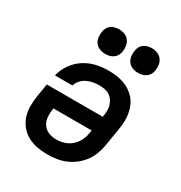

<svg xmlns="http://www.w3.org/2000/svg" viewBox="-178 -881 956 1015"><g transform="rotate(30 300.0 -373.5)"><path d="M254 8Q223 8 192 2Q161 -4 135 -18.5Q109 -33 90 -56Q71 -79 61.5 -108Q52 -137 52 -168.5Q52 -200 57 -232L70 -311H412V-313Q415 -330 415.5 -347Q416 -364 412 -379Q408 -394 399.5 -407.5Q391 -421 378 -430Q365 -439 348.5 -442.5Q332 -446 316 -446Q297 -446 278 -443Q259 -440 241 -431.5Q223 -423 209 -408Q195 -393 190 -374H83Q92 -412 115 -445Q138 -478 171 -499.5Q204 -521 241.5 -529.5Q279 -538 316 -538Q340 -538 363.5 -535Q387 -532 409 -524.5Q431 -517 450 -504.5Q469 -492 483.5 -475Q498 -458 507 -437Q516 -416 520 -393Q524 -370 523 -346Q522 -322 518 -298L500 -188Q495 -160 485 -133Q475 -106 457.5 -82.5Q440 -59 416 -40.5Q392 -22 365 -11Q338 0 310 4Q282 8 254 8ZM256 -84Q273 -84 289 -87Q305 -90 320.5 -97Q336 -104 349 -115.5Q362 -127 371.5 -141.5Q381 -156 386.5 -171.5Q392 -187 394 -203L397 -219H163V-217Q159 -192 160.5 -167Q162 -142 174.5 -122.5Q187 -103 209 -93.5Q231 -84 256 -84ZM456 -605Q438 -605 421.5 -611.5Q405 -618 395 -631.5Q385 -645 382.5 -662.5Q380 -680 383 -698Q385 -711 391 -722.5Q397 -734 408 -741.5Q419 -749 431.5 -752Q444 -755 456 -755Q474 -755 490.5 -748.5Q507 -742 517 -728.5Q527 -715 530 -697.5Q533 -680 530 -662Q528 -649 521.5 -637.5Q515 -626 504.5 -618.5Q494 -611 481.5 -608Q469 -605 456 -605ZM256 -605Q238 -605 221.5 -611.5Q205 -618 195 -631.5Q185 -645 182.5 -662.5Q180 -680 183 -698Q185 -711 191 -722.5Q197 -734 208 -741.5Q219 -749 231.5 -752Q244 -755 256 -755Q274 -755 290.5 -748.5Q307 -742 317 -728.5Q327 -715 330 -697.5Q333 -680 330 -662Q328 -649 321.5 -637.5Q315 -626 304.5 -618.5Q294 -611 281.5 -608Q269 -605 256 -605Z"/></g></svg>

Font: Iosevka Curly SmBdExObl
Style: Regular
Weight: 600
Width: 7
Italic angle: -9°
Monospace: yes
Designer: Belleve Invis
Foundry: Belleve Invis
Version: Version 11.1.0; ttfautohint (v1.8.3)